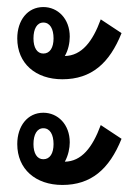

<svg xmlns="http://www.w3.org/2000/svg" viewBox="-20 -561 393 545"><path d="M157 -336C240 -336 291 -382 325 -467L266 -506C243 -443 212 -403 164 -402C174 -419 178 -440 178 -457C178 -508 144 -541 103 -541C58 -541 29 -503 29 -452C29 -381 81 -336 157 -336ZM103 -409C85 -409 75 -426 75 -452C75 -479 85 -497 103 -497C122 -497 132 -479 132 -452C132 -426 122 -409 103 -409ZM157 -36C238 -36 290 -80 325 -167L266 -206C242 -141 211 -103 164 -102C174 -120 178 -141 178 -157C178 -208 144 -241 103 -241C58 -241 29 -203 29 -152C29 -81 81 -36 157 -36ZM103 -109C85 -109 75 -126 75 -152C75 -179 85 -197 103 -197C122 -197 132 -179 132 -152C132 -126 122 -109 103 -109Z"/></svg>

Font: Noto Sans Thai Looped ExtraCondensed
Style: Regular
Weight: 400
Width: 2
Designer: Sasikarn Vongin, Ben Mitchell
Foundry: The Fontpad Ltd
Version: Version 1.001